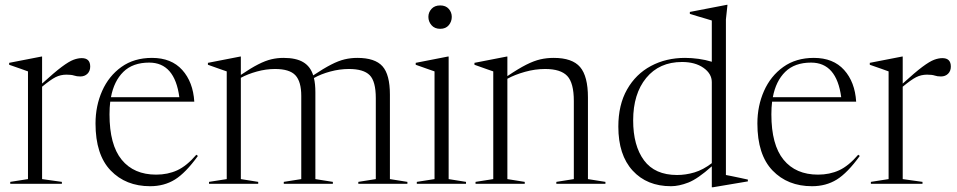

<svg xmlns="http://www.w3.org/2000/svg" viewBox="-20 -762 3968 796"><path d="M319 -521Q354 -521 354 -486Q354 -467.5 342.5 -456.2Q331 -445 313 -445Q298 -445 287 -448.8Q276 -452.5 255.5 -452.5Q231 -452.5 210.2 -442Q189.5 -431.5 154.5 -402.5V-19.5L236.5 -8V0H22.5V-8L96 -19.5V-466Q86.5 -470 66 -476.8Q45.5 -483.5 18 -493.5V-501.5L151.5 -527.5H154.5V-415.5Q206 -462.5 236.2 -485Q266.5 -507.5 284.8 -514.2Q303 -521 319 -521Z M610 -522Q690.5 -522 735.5 -472Q780.5 -422 785.5 -340.5H437Q434 -316 434 -288Q434 -161.5 484.5 -99.8Q535 -38 627.5 -38Q675.5 -38 714.8 -56Q754 -74 794 -120.5L800.5 -115.5Q749.5 -45 705 -17.5Q660.5 10 602.5 10Q501.5 10 438.8 -55.2Q376 -120.5 376 -250Q376 -323 403.5 -385Q431 -447 483.5 -484.5Q536 -522 610 -522ZM598.5 -502.5Q530.5 -502.5 491.5 -464.2Q452.5 -426 440 -359H723.5Q704.5 -502.5 598.5 -502.5Z M1287.5 -379.5V-19.5L1360 -8V0H1156.5V-8L1229 -19.5V-364.5Q1229 -423.5 1204.8 -449.8Q1180.5 -476 1120 -476Q1083 -476 1045 -465.5Q1007 -455 978.5 -439.5V-19.5L1050.5 -8V0H846.5V-8L920 -19.5V-466Q912 -469 894 -475Q876 -481 842 -493.5V-501.5L975.5 -527.5H978.5V-451.5Q1020.5 -480 1050.5 -495.2Q1080.5 -510.5 1105 -516.2Q1129.5 -522 1155.5 -522Q1207.5 -522 1237.2 -504.2Q1267 -486.5 1278.5 -449.5Q1322 -478.5 1352.8 -494.2Q1383.5 -510 1409 -516Q1434.5 -522 1461.5 -522Q1534.5 -522 1565.5 -487.5Q1596.5 -453 1596.5 -369.5V-19.5L1669 -8V0H1465.5V-8L1538 -19.5V-355Q1538 -425 1512.5 -450.5Q1487 -476 1426.5 -476Q1388.5 -476 1349.5 -465.5Q1310.5 -455 1281.5 -438.5Q1287.5 -414 1287.5 -379.5Z M1805 -642.5Q1782 -642.5 1769 -657.5Q1756 -672.5 1756 -692Q1756 -711 1769 -725.2Q1782 -739.5 1805 -739.5Q1828 -739.5 1840.5 -725.2Q1853 -711 1853 -692Q1853 -672.5 1840.5 -657.5Q1828 -642.5 1805 -642.5ZM1840 -527.5V-19.5L1912 -8V0H1708V-8L1781.5 -19.5V-466Q1773 -469 1749.5 -477.2Q1726 -485.5 1703.5 -493.5V-501.5L1836.5 -527.5Z M2286.5 -8 2359 -19.5V-343.5Q2359 -418 2331.8 -447Q2304.5 -476 2240 -476Q2198.5 -476 2156.5 -464.2Q2114.5 -452.5 2083.5 -435.5V-19.5L2155.5 -8V0H1951.5V-8L2025 -19.5V-466Q2017 -469 1999 -475Q1981 -481 1947 -493.5V-501.5L2080.5 -527.5H2083.5V-446.5Q2129.5 -477.5 2161.8 -493.8Q2194 -510 2220.5 -516Q2247 -522 2275.5 -522Q2352.5 -522 2385 -484Q2417.5 -446 2417.5 -358V-19.5L2490 -8V0H2286.5Z M3080.5 -10 2935 14.5H2931V-72.5Q2873 -20.5 2833.8 -5.2Q2794.5 10 2762 10Q2662 10 2602.8 -54.8Q2543.5 -119.5 2543.5 -237Q2543.5 -327.5 2579.8 -391.2Q2616 -455 2678.8 -488.5Q2741.5 -522 2820 -522Q2847.5 -522 2876.2 -518Q2905 -514 2931 -506V-677Q2925 -679 2908.8 -683.8Q2892.5 -688.5 2873.5 -694.2Q2854.5 -700 2840 -704.5V-712.5L2993 -742H2996L2989.5 -681.5V-36.5Q2995.5 -35.5 3013.5 -31.8Q3031.5 -28 3050.8 -24Q3070 -20 3080.5 -17.5ZM2931 -421.5Q2931 -456.5 2896.5 -480.8Q2862 -505 2807.5 -505Q2713.5 -505 2659.2 -439Q2605 -373 2605 -263Q2605 -158 2650 -97.2Q2695 -36.5 2787 -36.5Q2823 -36.5 2859 -47.2Q2895 -58 2931 -85.5Z M3354 -522Q3434.5 -522 3479.5 -472Q3524.5 -422 3529.5 -340.5H3181Q3178 -316 3178 -288Q3178 -161.5 3228.5 -99.8Q3279 -38 3371.5 -38Q3419.5 -38 3458.8 -56Q3498 -74 3538 -120.5L3544.5 -115.5Q3493.5 -45 3449 -17.5Q3404.5 10 3346.5 10Q3245.5 10 3182.8 -55.2Q3120 -120.5 3120 -250Q3120 -323 3147.5 -385Q3175 -447 3227.5 -484.5Q3280 -522 3354 -522ZM3342.5 -502.5Q3274.5 -502.5 3235.5 -464.2Q3196.5 -426 3184 -359H3467.5Q3448.5 -502.5 3342.5 -502.5Z M3887 -521Q3922 -521 3922 -486Q3922 -467.5 3910.5 -456.2Q3899 -445 3881 -445Q3866 -445 3855 -448.8Q3844 -452.5 3823.5 -452.5Q3799 -452.5 3778.2 -442Q3757.5 -431.5 3722.5 -402.5V-19.5L3804.5 -8V0H3590.5V-8L3664 -19.5V-466Q3654.5 -470 3634 -476.8Q3613.5 -483.5 3586 -493.5V-501.5L3719.5 -527.5H3722.5V-415.5Q3774 -462.5 3804.2 -485Q3834.5 -507.5 3852.8 -514.2Q3871 -521 3887 -521Z"/></svg>

Font: Newsreader 72pt Light
Style: Regular
Weight: 300
Designer: Hugues Gentile
Foundry: Production Type
Version: Version 1.003; ttfautohint (v1.8.3)